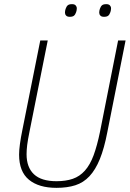

<svg xmlns="http://www.w3.org/2000/svg" viewBox="-20 -893 625 925"><path d="M210 -698 122 -258Q114 -219 111 -194.5Q108 -170 108 -150Q108 -87 143.5 -53.5Q179 -20 252 -20Q297 -20 330.5 -31.5Q364 -43 389 -71Q414 -99 431 -145Q448 -191 462 -259L549 -698H585L497 -256Q482 -178 461 -126.5Q440 -75 411 -44Q382 -13 343 -0.5Q304 12 252 12Q167 12 119.5 -27Q72 -66 72 -148Q72 -169 76 -199Q80 -229 88 -268L174 -698ZM316 -812Q304 -812 298.5 -818Q293 -824 293 -832Q293 -841 296 -850Q300 -862 306.5 -867.5Q313 -873 327 -873Q339 -873 344.5 -867Q350 -861 350 -853Q350 -844 347 -835Q343 -823 336.5 -817.5Q330 -812 316 -812ZM481 -812Q469 -812 463.5 -818Q458 -824 458 -832Q458 -841 461 -850Q465 -862 471.5 -867.5Q478 -873 492 -873Q504 -873 509.5 -867Q515 -861 515 -853Q515 -844 512 -835Q508 -823 501.5 -817.5Q495 -812 481 -812Z"/></svg>

Font: IBM Plex Sans Cond ExtLt
Style: Italic
Weight: 200
Width: 3
Italic angle: -11°
Designer: Mike Abbink, Paul van der Laan, Pieter van Rosmalen
Foundry: Bold Monday
Version: Version 1.3